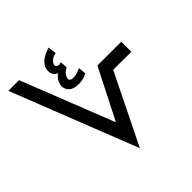

<svg xmlns="http://www.w3.org/2000/svg" viewBox="-185 -847 992 992"><g transform="rotate(-45 311.0 -350.5)"><path d="M293 -457Q313 -457 327.5 -461.5Q342 -466 355 -473L351 -515Q341 -510 327 -505Q313 -500 296 -500Q271 -500 271 -517Q271 -524 278 -537Q285 -550 309 -563L306 -603Q292 -597 282 -601Q272 -605 272 -615Q272 -625 284.5 -638Q297 -651 321 -655L315 -701Q227 -674 227 -616Q227 -586 256 -572Q235 -557 228 -540.5Q221 -524 221 -512Q221 -490 238.5 -473.5Q256 -457 293 -457ZM281 0 470 -384 602 -383V-457H428L288 -182L88 -690H10Z"/></g></svg>

Font: Noto Sans Arabic Condensed
Style: Regular
Weight: 400
Width: 3
Designer: Nadine Chahine
Foundry: Monotype Imaging Inc.
Version: 1.001